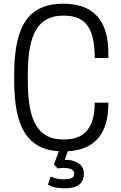

<svg xmlns="http://www.w3.org/2000/svg" viewBox="-20 -811 658 1042"><path d="M240.2 190.9 254.9 147Q284.2 162.1 325.2 162.1Q355.5 162.1 369.1 155.3Q382.8 148.4 382.8 130.9Q382.8 100.1 320.8 100.1L292 103L272.9 80.1L299.8 9.8Q175.3 2.9 116.2 -87.6Q57.1 -178.2 57.1 -370.1V-410.2Q57.1 -610.4 121.3 -700.7Q185.5 -791 321.8 -791Q567.9 -791 567.9 -523.9V-496.1H494.1Q494.1 -617.2 455.1 -671.6Q416 -726.1 328.1 -726.1H320.8Q222.7 -726.1 176.8 -650.9Q130.9 -575.7 130.9 -410.2V-370.1Q130.9 -204.6 176.5 -129.4Q222.2 -54.2 320.8 -54.2H328.1Q414.1 -54.2 454.1 -104.5Q494.1 -154.8 494.1 -253.9H567.9V-244.1Q567.9 -126 512.9 -61.3Q458 3.4 348.1 9.8L331.1 56.2H335Q376.5 56.2 405.8 75Q435.1 93.8 435.1 132.8Q435.1 210.9 332 210.9Q270.5 210.9 240.2 190.9Z"/></svg>

Font: Cooper Hewitt
Style: Book
Weight: 705
Designer: Village Type and Design LLC
Foundry: Cooper Hewitt Smithsonian Design Museum
Version: 1.000